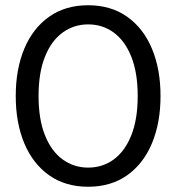

<svg xmlns="http://www.w3.org/2000/svg" viewBox="-20 -700 672 732"><path d="M316 12Q229 12 167 -32Q105 -76 72.5 -154Q40 -232 40 -334Q40 -436 72.5 -514Q105 -592 167 -636Q229 -680 316 -680Q403 -680 465 -636Q527 -592 559.5 -514Q592 -436 592 -334Q592 -232 559.5 -154Q527 -76 465 -32Q403 12 316 12ZM316 -61Q371 -61 413.5 -92Q456 -123 480.5 -184Q505 -245 505 -334Q505 -423 480.5 -484Q456 -545 413.5 -576Q371 -607 316 -607Q262 -607 219 -576Q176 -545 151.5 -484Q127 -423 127 -334Q127 -245 151.5 -184Q176 -123 219 -92Q262 -61 316 -61Z"/></svg>

Font: Atkinson Hyperlegible Mono ExtraLight
Style: Regular
Weight: 400
Monospace: yes
Version: Version 2.001